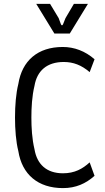

<svg xmlns="http://www.w3.org/2000/svg" viewBox="-20 -953 540 985"><path d="M303 12C369 12 420 -11 465 -51L440 -120C404 -87 363 -64 303 -64C219 -64 170 -110 157 -187C144 -241 141 -300 141 -350C141 -400 144 -460 157 -513C170 -590 221 -635 307 -635C356 -635 398 -619 440 -583L465 -649C417 -691 361 -712 302 -712C174 -712 93 -642 74 -522C62 -475 57 -411 57 -350C57 -289 62 -225 74 -178C93 -58 175 12 303 12ZM259 -781H338L431 -933H359L316 -860L304 -830C301 -821 295 -821 292 -830L281 -860L237 -933H166Z"/></svg>

Font: Finlandica
Style: Regular
Weight: 400
Designer: Niklas Ekholm, Juho Hiilivirta, Jaakko Suomalainen
Foundry: Helsinki Type Studio
Version: Version 2.000;Glyphs 3.2 (3202)